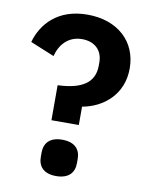

<svg xmlns="http://www.w3.org/2000/svg" viewBox="-82 -770 657 843"><g transform="rotate(10 246.5 -349.0)"><path d="M286 -226V-308C378 -324 463 -392 463 -509C463 -629 375 -710 240 -710C107 -710 40 -631 17 -549L124 -505C138 -560 176 -600 235 -600C290 -600 327 -568 327 -512V-498C327 -421 270 -386 164 -382V-226ZM226 12C283 12 307 -18 307 -59V-79C307 -120 283 -150 226 -150C170 -150 146 -120 146 -79V-59C146 -18 170 12 226 12Z"/></g></svg>

Font: IBM Plex Devanagari Medium
Style: Regular
Weight: 600
Designer: Mike Abbink, Paul van der Laan, Pieter van Rosmalen, Erin McLaughlin
Foundry: Bold Monday
Version: Version 1.0